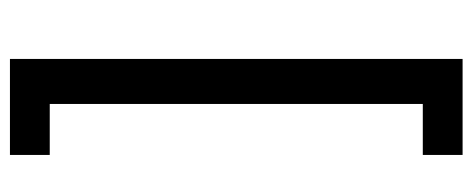

<svg xmlns="http://www.w3.org/2000/svg" viewBox="-302 -538 950 386"><g transform="rotate(-90 173.0 -345.0)"><path d="M247.5 110H54.5V30H157V-720H54.5V-800H247.5Z"/></g></svg>

Font: Geologica
Style: Regular
Weight: 400
Designer: Sindre Bremnes, Frode Helland
Foundry: Monokrom Skriftforlag AS
Version: Version 1.010; ttfautohint (v1.8.4.7-5d5b);gftools[0.9.28]